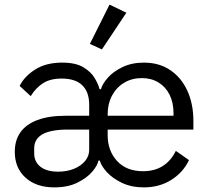

<svg xmlns="http://www.w3.org/2000/svg" viewBox="-20 -799 904 831"><path d="M366 -238H260Q192 -236 160 -215.5Q128 -195 128 -157V-136Q128 -98 155.5 -77Q183 -56 231 -56Q270 -56 300.5 -68.5Q331 -81 348.5 -102.5Q366 -124 366 -150ZM446 -298H731V-309Q731 -355 714 -389Q697 -423 666 -442Q635 -461 594 -461Q551 -461 517.5 -441Q484 -421 465 -385.5Q446 -350 446 -305ZM599 -58Q649 -58 684.5 -80.5Q720 -103 741 -146L798 -106Q773 -53 721.5 -20.5Q670 12 603 12Q549 12 508 -7.5Q467 -27 442.5 -54Q418 -81 412 -104H406Q402 -82 378.5 -55Q355 -28 314 -8Q273 12 215 12Q137 12 90.5 -30Q44 -72 44 -142Q44 -192 68.5 -226.5Q93 -261 142 -279.5Q191 -298 264 -298H366V-346Q366 -401 336 -430Q306 -459 247 -459Q198 -459 166.5 -439Q135 -419 113 -383L65 -427Q85 -468 132 -498Q179 -528 249 -528Q308 -528 341.5 -507.5Q375 -487 390.5 -460Q406 -433 411 -413H417Q423 -436 447 -463Q471 -490 511 -509Q551 -528 603 -528Q669 -528 717 -495.5Q765 -463 791 -406Q817 -349 817 -276V-238H446V-214Q446 -147 486.5 -102.5Q527 -58 599 -58ZM527 -744 421 -585 369 -609 454 -779Z"/></svg>

Font: IBM Plex Sans
Style: Regular
Weight: 400
Designer: Mike Abbink, Paul van der Laan, Pieter van Rosmalen
Foundry: Bold Monday
Version: Version 3.201